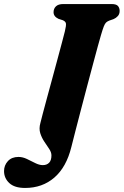

<svg xmlns="http://www.w3.org/2000/svg" viewBox="-110 -720 612 950"><path d="M389.5 -546Q384.5 -529.5 374.2 -491.8Q364 -454 350.2 -402.8Q336.5 -351.5 321.2 -294Q306 -236.5 291.2 -179.8Q276.5 -123 263.8 -74.2Q251 -25.5 243 7.5Q218.5 107 159 158.5Q99.5 210 14 210Q-38 210 -64 185.8Q-90 161.5 -90 126.5Q-90 98 -71 77.2Q-52 56.5 -18.5 56.5Q2 56.5 23 66.5Q44 76.5 64.2 86.8Q84.5 97 102 97Q121.5 97 133 85.2Q144.5 73.5 144.5 49Q144.5 33.5 133.5 17Q122.5 0.5 109.5 -18.8Q96.5 -38 89.2 -61Q82 -84 90 -112Q93 -125 101.8 -158.2Q110.5 -191.5 122.8 -236.5Q135 -281.5 148.5 -331Q162 -380.5 174.5 -427.2Q187 -474 196.8 -510.5Q206.5 -547 211 -565Q218 -594 216.2 -604Q214.5 -614 200.5 -620L179 -627Q155 -638.5 155 -659.5Q155 -677.5 167 -688.8Q179 -700 203 -700H442Q465.5 -700 473.8 -690.2Q482 -680.5 482 -666Q482 -650.5 473 -640.5Q464 -630.5 452 -625.5L430.5 -618Q420.5 -614 414.8 -608.5Q409 -603 403.5 -589Q398 -575 389.5 -546Z"/></svg>

Font: Fraunces 9pt Soft
Style: Bold Italic
Weight: 700
Italic angle: -16°
Version: Version 1.000;[b76b70a41]